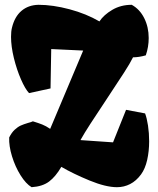

<svg xmlns="http://www.w3.org/2000/svg" viewBox="-20 -777 666 807"><path d="M97.7 -260.3Q111.3 -263.7 118.2 -267.1Q142.1 -259.8 157.5 -253.7Q172.9 -247.6 190.9 -235.4L329.6 -564.5L195.3 -570.8L192.4 -405.3L102.1 -385.7Q85.9 -402.8 68.1 -443.6Q50.3 -484.4 38.3 -533.2Q26.4 -582 26.4 -622.1Q26.4 -645.5 30.3 -660.6Q41.5 -707 70.3 -731.4Q99.1 -755.9 141.6 -756.8Q202.1 -756.8 272.5 -738Q342.8 -719.2 397.9 -687Q416 -714.4 451.9 -735.6Q487.8 -756.8 533.7 -756.8Q567.4 -738.3 586.2 -700.7Q605 -663.1 605 -617.2Q605 -579.6 592.8 -544.4Q564 -536.1 539.1 -536.1Q526.9 -511.2 500.7 -470.7Q474.6 -430.2 430.2 -363.3Q384.3 -293.9 359.6 -256.1Q335 -218.3 318.4 -188.5L320.3 -188L455.1 -178.7L509.8 -315.4L589.8 -300.3Q597.2 -281.2 602.1 -249.3Q606.9 -217.3 606.9 -183.1Q606.9 -141.6 598.6 -104.7Q590.3 -67.9 572.8 -43.9Q552.7 -16.6 526.9 -3.4Q501 9.8 471.7 9.8Q424.8 9.8 356.4 -18.3Q288.1 -46.4 237.8 -75.7Q213.9 -34.7 186.3 -13.9Q158.7 6.8 112.8 9.8Q88.9 -4.4 66.4 -40.3Q43.9 -76.2 30.5 -119.9Q17.1 -163.6 18.6 -199.2Q28.8 -219.7 41.7 -231.7Q54.7 -243.7 67.1 -249.3Q79.6 -254.9 97.7 -260.3Z"/></svg>

Font: Kavoon
Style: Regular
Weight: 400
Designer: Viktoriya Grabowska
Foundry: Viktoriya Grabowska
Version: Version 1.004; ttfautohint (v1.4.1)